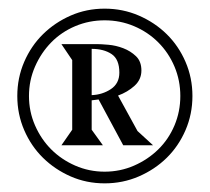

<svg xmlns="http://www.w3.org/2000/svg" viewBox="-20 -838 485 444"><path d="M222 -414Q180 -414 143.5 -430Q107 -446 79.5 -473Q52 -500 36 -537Q20 -574 20 -616Q20 -658 36 -695Q52 -732 79.5 -759Q107 -786 143.5 -802Q180 -818 222 -818Q264 -818 301 -802Q338 -786 365.5 -759Q393 -732 409 -695Q425 -658 425 -616Q425 -574 409 -537Q393 -500 365.5 -473Q338 -446 301 -430Q264 -414 222 -414ZM222 -441Q258 -441 290 -455Q322 -469 346 -492.5Q370 -516 383.5 -548Q397 -580 397 -616Q397 -652 383.5 -684Q370 -716 346 -740Q322 -764 290 -777.5Q258 -791 222 -791Q186 -791 154 -777.5Q122 -764 98.5 -740Q75 -716 61 -684Q47 -652 47 -616Q47 -580 61 -548Q75 -516 98.5 -492.5Q122 -469 154 -455Q186 -441 222 -441ZM208 -608 192 -606V-538L218 -502H122L147 -538V-699L122 -736H204Q213 -736 230.5 -734.5Q248 -733 265 -726.5Q282 -720 294.5 -708Q307 -696 307 -675Q307 -654 291 -639.5Q275 -625 253 -617L298 -535L334 -502H265ZM192 -618Q217 -619 236.5 -632Q256 -645 256 -670Q256 -701 238 -713Q220 -725 192 -725Z"/></svg>

Font: Bluu Next Cyrillic
Style: Bold
Weight: 700
Designer: Igor Stepanchenko
Foundry: Igor Stepanchenko
Version: Version 1.000